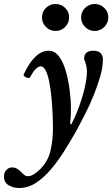

<svg xmlns="http://www.w3.org/2000/svg" viewBox="-81 -670 562 961"><path d="M15 271Q-15 271 -38 257Q-61 243 -61 214Q-61 193 -49 180.5Q-37 168 -21 168Q-6 168 4.5 174.5Q15 181 24 190Q29 196 38.5 204Q48 212 58 212Q72 212 87 203Q102 194 119 178Q159 138 171.5 85.5Q184 33 184 -28Q184 -63 182 -104.5Q180 -146 176 -187Q172 -228 165 -262.5Q158 -297 147.5 -317.5Q137 -338 123 -338Q99 -338 69 -283Q66 -278 57.5 -280Q49 -282 42 -287.5Q35 -293 38 -298Q64 -355 95.5 -385.5Q127 -416 162 -416Q193 -416 214 -388Q235 -360 248 -315.5Q261 -271 267.5 -220.5Q274 -170 274 -126Q274 -105 273 -86.5Q272 -68 270 -50L276 -48Q295 -83 313 -131.5Q331 -180 342.5 -228.5Q354 -277 354 -313Q354 -342 340 -374Q339 -416 386 -416Q434 -416 434 -371Q434 -335 421 -289Q408 -243 388 -193.5Q368 -144 344.5 -98Q321 -52 301 -15Q273 34 241.5 84.5Q210 135 174 177.5Q138 220 98.5 245.5Q59 271 15 271ZM197 -515Q169 -515 149 -535Q129 -555 129 -583Q129 -611 149 -630.5Q169 -650 197 -650Q225 -650 245 -630.5Q265 -611 265 -583Q265 -555 245 -535Q225 -515 197 -515ZM393 -515Q365 -515 345 -535Q325 -555 325 -583Q325 -611 345 -630.5Q365 -650 393 -650Q421 -650 441 -630.5Q461 -611 461 -583Q461 -555 441 -535Q421 -515 393 -515Z"/></svg>

Font: Junicode SmExp
Style: Bold Italic
Weight: 700
Width: 6
Italic angle: -11°
Designer: Peter S. Baker
Version: Version 2.205; ttfautohint (v1.8.4)